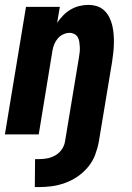

<svg xmlns="http://www.w3.org/2000/svg" viewBox="-20 -548 540 783"><path d="M122 215 123 101H137Q154 101 171.5 98Q189 95 205 86Q221 77 231.5 62Q242 47 245 30L302 -314Q304 -325 305 -335.5Q306 -346 305.5 -356.5Q305 -367 303.5 -377Q302 -387 297.5 -395.5Q293 -404 283.5 -409Q274 -414 264 -414Q251 -414 238 -408Q225 -402 216 -391.5Q207 -381 201.5 -368Q196 -355 194 -342L138 0H0L86 -520H224L213 -455Q224 -471 237.5 -485Q251 -499 268 -509Q285 -519 303.5 -523.5Q322 -528 340 -528Q359 -528 376 -522.5Q393 -517 405.5 -505Q418 -493 426 -477Q434 -461 438 -443.5Q442 -426 443.5 -407.5Q445 -389 444.5 -370.5Q444 -352 442 -333Q440 -314 437 -295L383 30Q378 57 368 83.5Q358 110 339.5 132.5Q321 155 297 171.5Q273 188 245.5 198Q218 208 191 211.5Q164 215 137 215Z"/></svg>

Font: Iosevka SS18 Heavy
Style: Italic
Weight: 900
Italic angle: -9°
Monospace: yes
Designer: Belleve Invis
Foundry: Belleve Invis
Version: Version 25.1.1; ttfautohint (v1.8.4)